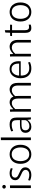

<svg xmlns="http://www.w3.org/2000/svg" viewBox="1975 -2766 802 4792"><g transform="rotate(-90 2376.0 -370.0)"><path d="M79 -520 145 -523V0H79ZM112 -625Q93 -625 79 -637.5Q65 -650 65 -669Q65 -689 79 -701.5Q93 -714 112 -714Q130 -714 143.5 -701.5Q157 -689 157 -669Q157 -650 143.5 -637.5Q130 -625 112 -625Z M407 11Q370 11 332 2Q294 -7 265 -22L276 -69Q292 -62 314.5 -55Q337 -48 361 -44Q385 -40 409 -40Q466 -40 499 -66Q532 -92 532 -133Q532 -164 513.5 -184.5Q495 -205 467 -219.5Q439 -234 407 -247Q375 -261 344.5 -278.5Q314 -296 294 -323Q274 -350 274 -390Q274 -432 295 -463Q316 -494 354.5 -512.5Q393 -531 446 -531Q482 -531 516.5 -522.5Q551 -514 576 -501L565 -454Q551 -460 531.5 -466Q512 -472 490.5 -476Q469 -480 446 -480Q393 -480 365.5 -456Q338 -432 338 -396Q338 -368 353.5 -349.5Q369 -331 395 -318Q421 -305 450 -292Q484 -278 517.5 -259Q551 -240 573.5 -212Q596 -184 596 -138Q596 -94 572 -60.5Q548 -27 505.5 -8Q463 11 407 11Z M921 11Q870 11 826.5 -7Q783 -25 751 -59.5Q719 -94 701 -144.5Q683 -195 683 -260Q683 -325 701 -375.5Q719 -426 751 -460.5Q783 -495 826.5 -513Q870 -531 921 -531Q971 -531 1015 -513Q1059 -495 1091 -460.5Q1123 -426 1141 -375.5Q1159 -325 1159 -260Q1159 -195 1141 -144.5Q1123 -94 1091 -59.5Q1059 -25 1015 -7Q971 11 921 11ZM921 -41Q966 -41 998.5 -58.5Q1031 -76 1051.5 -107Q1072 -138 1082 -177.5Q1092 -217 1092 -260Q1092 -303 1082 -342.5Q1072 -382 1051.5 -413Q1031 -444 998.5 -461.5Q966 -479 921 -479Q876 -479 843.5 -461.5Q811 -444 790.5 -413Q770 -382 760 -342.5Q750 -303 750 -260Q750 -217 760 -177.5Q770 -138 790.5 -107Q811 -76 843.5 -58.5Q876 -41 921 -41Z M1275 -748 1341 -751V0H1275Z M1607 11Q1561 11 1527.5 -7.5Q1494 -26 1475.5 -58.5Q1457 -91 1457 -133Q1457 -180 1476 -208Q1495 -236 1525.5 -250Q1556 -264 1592.5 -268.5Q1629 -273 1663 -273H1773V-343Q1773 -370 1770 -394Q1767 -418 1756 -437.5Q1745 -457 1720.5 -467.5Q1696 -478 1655 -478Q1615 -478 1576 -468Q1537 -458 1504 -443L1493 -491Q1520 -504 1549 -513Q1578 -522 1608 -526.5Q1638 -531 1664 -531Q1723 -531 1758 -516Q1793 -501 1810 -475Q1827 -449 1833 -415.5Q1839 -382 1839 -345V-130Q1839 -101 1839.5 -65Q1840 -29 1842 0H1792L1780 -86H1778Q1754 -44 1709.5 -16.5Q1665 11 1607 11ZM1625 -37Q1677 -37 1719.5 -65.5Q1762 -94 1774 -140V-234H1670Q1648 -234 1621.5 -232Q1595 -230 1572 -221.5Q1549 -213 1534.5 -192.5Q1520 -172 1520 -137Q1520 -91 1549 -64Q1578 -37 1625 -37Z M1985 -392Q1985 -427 1984.5 -457Q1984 -487 1983 -520L2041 -523L2045 -440H2048Q2067 -460 2092.5 -481Q2118 -502 2151 -516.5Q2184 -531 2222 -531Q2265 -531 2303 -510Q2341 -489 2359 -437H2361Q2382 -458 2409 -480Q2436 -502 2469.5 -516.5Q2503 -531 2542 -531Q2573 -531 2601 -520.5Q2629 -510 2652.5 -487.5Q2676 -465 2689.5 -426Q2703 -387 2703 -328V0H2638V-318Q2638 -379 2621.5 -413Q2605 -447 2579 -461.5Q2553 -476 2522 -476Q2487 -476 2458 -461.5Q2429 -447 2406 -426.5Q2383 -406 2367 -387L2371 -407Q2374 -387 2375.5 -367.5Q2377 -348 2377 -325V0H2312V-322Q2312 -366 2301 -400.5Q2290 -435 2265.5 -455.5Q2241 -476 2201 -476Q2168 -476 2140 -462.5Q2112 -449 2089 -429.5Q2066 -410 2050 -391V0H1985Z M3066 11Q2982 11 2927 -24.5Q2872 -60 2845.5 -121Q2819 -182 2819 -259Q2819 -318 2835 -367.5Q2851 -417 2881 -453.5Q2911 -490 2953.5 -510.5Q2996 -531 3050 -531Q3105 -531 3144 -510.5Q3183 -490 3207 -453Q3231 -416 3240 -365.5Q3249 -315 3242 -254H2857L2888 -277Q2880 -211 2897 -157.5Q2914 -104 2958 -72.5Q3002 -41 3074 -41Q3119 -41 3156 -51Q3193 -61 3214 -69L3223 -22Q3197 -10 3154.5 0.5Q3112 11 3066 11ZM2858 -294H3184Q3185 -299 3185 -304Q3185 -309 3185 -311Q3185 -365 3169.5 -403Q3154 -441 3123.5 -462Q3093 -483 3047 -483Q2994 -483 2957 -453Q2920 -423 2901.5 -375Q2883 -327 2885 -273Z M3363 -384Q3363 -424 3362.5 -456.5Q3362 -489 3361 -520L3420 -523L3424 -440H3426Q3445 -459 3471.5 -480Q3498 -501 3533 -516Q3568 -531 3611 -531Q3640 -531 3669 -520.5Q3698 -510 3722 -487Q3746 -464 3761 -424Q3776 -384 3776 -326V0H3711V-322Q3711 -368 3699 -398Q3687 -428 3668.5 -445Q3650 -462 3628.5 -469Q3607 -476 3588 -476Q3552 -476 3522 -462Q3492 -448 3468.5 -428.5Q3445 -409 3429 -391V0H3363Z M4073 11Q4033 11 4009 -3Q3985 -17 3973 -40Q3961 -63 3956.5 -90Q3952 -117 3952 -144V-470H3872L3876 -517L3955 -520L3960 -638L4018 -651V-520H4157L4153 -470H4018V-153Q4018 -129 4023 -104Q4028 -79 4044.5 -62.5Q4061 -46 4096 -46Q4113 -46 4129 -48.5Q4145 -51 4156 -55L4159 -5Q4143 1 4120 6Q4097 11 4073 11Z M4473 11Q4422 11 4378.5 -7Q4335 -25 4303 -59.5Q4271 -94 4253 -144.5Q4235 -195 4235 -260Q4235 -325 4253 -375.5Q4271 -426 4303 -460.5Q4335 -495 4378.5 -513Q4422 -531 4473 -531Q4523 -531 4567 -513Q4611 -495 4643 -460.5Q4675 -426 4693 -375.5Q4711 -325 4711 -260Q4711 -195 4693 -144.5Q4675 -94 4643 -59.5Q4611 -25 4567 -7Q4523 11 4473 11ZM4473 -41Q4518 -41 4550.5 -58.5Q4583 -76 4603.5 -107Q4624 -138 4634 -177.5Q4644 -217 4644 -260Q4644 -303 4634 -342.5Q4624 -382 4603.5 -413Q4583 -444 4550.5 -461.5Q4518 -479 4473 -479Q4428 -479 4395.5 -461.5Q4363 -444 4342.5 -413Q4322 -382 4312 -342.5Q4302 -303 4302 -260Q4302 -217 4312 -177.5Q4322 -138 4342.5 -107Q4363 -76 4395.5 -58.5Q4428 -41 4473 -41Z"/></g></svg>

Font: Murecho Thin Light
Style: Regular
Weight: 300
Version: Version 1.010